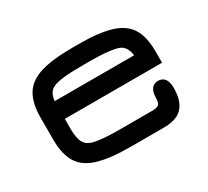

<svg xmlns="http://www.w3.org/2000/svg" viewBox="-102 -625 855 790"><g transform="rotate(-30 325.5 -230.5)"><path d="M475 6C475 6 475 6 475 6C501.5 6 523 1.5 540.5 -7C557.5 -15.5 570 -29 578.5 -47.5C587 -65.5 591 -88.5 591 -116C591 -116 591 -116 591 -116C591 -134 587.5 -148 580.5 -158C573.5 -167.5 563 -172.5 549.5 -173C549.5 -173 549.5 -173 549.5 -173C536 -173 526 -168.5 518.5 -159C511 -149.5 507 -136.5 507 -120C507 -120 507 -120 507 -120C507 -103.5 504.5 -92 499.5 -86.5C494 -81 483.5 -78 468 -78C468 -78 314 -78 314 -78C314 -78 314 -78 314 -78C263.5 -78 226 -80.5 201 -85.5C176 -90 159.5 -100 151.5 -115C143 -129.5 139 -151.5 139 -181C139 -181 139 -229 139 -229C139 -229 601 -229 601 -229C601 -229 601 -283 601 -283C601 -283 601 -283 601 -283C601 -328.5 593 -365 576.5 -392C560 -418.5 533 -438 495.5 -449.5C458 -461 407 -467 343 -467C343 -467 314 -467 314 -467C314 -467 314 -467 314 -467C250 -467 199 -461.5 161.5 -450C123.5 -438.5 96.5 -419 80 -392.5C63.5 -365.5 55 -329 55 -283C55 -283 55 -178 55 -178C55 -178 55 -178 55 -178C55 -132 63.5 -95.5 80 -69C96.5 -42 123.5 -23 161.5 -11.5C199 0 250 6 314 6C314 6 475 6 475 6ZM139.5 -313C142 -341.5 153 -359.5 173 -368C173 -368 173 -368 173 -368C184 -373 201.5 -377 225 -379.5C248.5 -382 278 -383 314 -383C314 -383 343 -383 343 -383C343 -383 343 -383 343 -383C376 -383 404.5 -382 428 -379.5C451.5 -377 469 -373.5 481 -369C481 -369 481 -369 481 -369C501 -361 513 -342.5 516.5 -313C516.5 -313 139.5 -313 139.5 -313C139.5 -313 139.5 -313 139.5 -313Z"/></g></svg>

Font: Jura-Fortis-Bold
Style: Bold
Weight: 500
Designer: Daniel Johnson, Alexei Vanyashin, Mirko Velimirovic
Foundry: Daniel Johnson
Version: ""